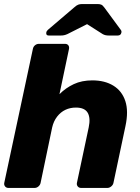

<svg xmlns="http://www.w3.org/2000/svg" viewBox="-20 -926 690 946"><path d="M22 0Q11 0 5 -7.5Q-1 -15 1 -25L142 -685Q144 -696 152.5 -703Q161 -710 172 -710H300Q311 -710 316.5 -703Q322 -696 320 -685L273 -462Q304 -493 343.5 -511.5Q383 -530 435 -530Q496 -530 538.5 -504Q581 -478 597.5 -428Q614 -378 598 -304L539 -25Q537 -15 528 -7.5Q519 0 509 0H380Q369 0 363 -7.5Q357 -15 359 -25L417 -298Q427 -345 412 -370.5Q397 -396 354 -396Q326 -396 302.5 -385Q279 -374 261.5 -351.5Q244 -329 237 -298L180 -25Q178 -15 169.5 -7.5Q161 0 150 0ZM220 -751Q206 -751 208 -765Q209 -773 216 -779L345 -889Q357 -900 365.5 -903Q374 -906 383 -906H462Q472 -906 479 -903Q486 -900 494 -889L575 -779Q580 -773 578 -765Q575 -751 560 -751H516Q508 -751 500.5 -752.5Q493 -754 486 -758L409 -807L312 -758Q303 -754 295.5 -752.5Q288 -751 279 -751Z"/></svg>

Font: Rubik
Style: Bold Italic
Weight: 700
Italic angle: -12°
Designer: Hubert and Fischer
Foundry: Hubert and Fischer
Version: Version 2.300;gftools[0.9.30]